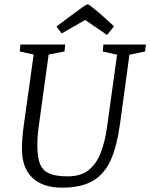

<svg xmlns="http://www.w3.org/2000/svg" viewBox="-20 -853 692 884"><path d="M265 11Q220 11 185.5 -1Q151 -13 127.5 -36Q104 -59 92.5 -92Q81 -125 81 -167Q81 -219 90 -280L135 -602L71 -616L74 -648H280L277 -616L204 -602L159 -276Q155 -249 153.5 -227Q152 -205 152 -183Q152 -130 164 -99Q176 -68 206.5 -54.5Q237 -41 291 -41Q353 -41 389.5 -71Q426 -101 445.5 -154Q465 -207 474 -276L519 -601L453 -616L456 -648H652L648 -616L576 -601L532 -279Q519 -183 491 -118.5Q463 -54 409.5 -21.5Q356 11 265 11ZM473 -692 372 -761 264 -699 240 -731 311 -784Q342 -807 356 -817Q370 -827 375.5 -830Q381 -833 383 -833Q388 -833 402.5 -821.5Q417 -810 432 -797.5Q447 -785 451 -781L505 -732Z"/></svg>

Font: Faustina Light
Style: Italic
Weight: 300
Italic angle: -8°
Designer: Alfonso Garcia
Foundry: http://www.omnibus-type.com
Version: Version 1.200